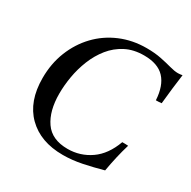

<svg xmlns="http://www.w3.org/2000/svg" viewBox="-161 -866 1027 1035"><g transform="rotate(30 352.0 -348.5)"><path d="M359 14Q220 14 139 -66Q58 -146 58 -291Q58 -381 88.5 -457.5Q119 -534 173.5 -591Q228 -648 302.5 -679.5Q377 -711 464 -711Q515 -711 554.5 -703Q594 -695 624.5 -686.5Q655 -678 677 -678Q683 -678 691 -679Q699 -680 704 -681Q698 -638 692.5 -591.5Q687 -545 682 -494Q673 -493 664.5 -492.5Q656 -492 647 -492Q642 -580 600 -625Q558 -670 472 -670Q407 -670 358 -644.5Q309 -619 274.5 -576Q240 -533 218.5 -479.5Q197 -426 187.5 -370Q178 -314 178 -263Q178 -156 222.5 -91.5Q267 -27 365 -27Q443 -27 506.5 -71Q570 -115 603 -206Q611 -206 621.5 -206Q632 -206 640 -205Q627 -162 617 -118Q607 -74 599 -28Q538 -11 477.5 1.5Q417 14 359 14Z"/></g></svg>

Font: Tiro Telugu
Style: Italic
Weight: 400
Italic angle: -11°
Designer: Telugu: John Hudson & Fiona Ross, assisted by Kaja Sojewska. Latin: John Hudson with Paul Hanslow, assisted by Kaja Soje
Foundry: Tiro Typeworks Ltd.
Version: Version 1.52